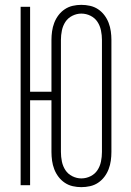

<svg xmlns="http://www.w3.org/2000/svg" viewBox="-20 -763 540 791"><path d="M315 8Q297 8 279.5 4Q262 0 247 -10Q232 -20 221 -34.5Q210 -49 203.5 -66Q197 -83 194.5 -101Q192 -119 192 -137V-350H104V0H65V-735H104V-385H192V-599Q192 -616 194.5 -634Q197 -652 203.5 -669Q210 -686 221 -700.5Q232 -715 247 -725Q262 -735 279.5 -739Q297 -743 315 -743Q333 -743 351 -739Q369 -735 384 -725Q399 -715 410 -700.5Q421 -686 427.5 -669Q434 -652 436.5 -634Q439 -616 439 -599V-137Q439 -119 436.5 -101Q434 -83 427.5 -66Q421 -49 410 -34.5Q399 -20 384 -10Q369 0 351 4Q333 8 315 8ZM315 -28Q335 -28 353 -37Q371 -46 381.5 -62Q392 -78 396 -97.5Q400 -117 400 -137V-599Q400 -618 396 -637.5Q392 -657 381.5 -673Q371 -689 353 -698Q335 -707 315 -707Q296 -707 278 -698Q260 -689 249.5 -673Q239 -657 235 -637.5Q231 -618 231 -599V-137Q231 -117 235 -97.5Q239 -78 249.5 -62Q260 -46 278 -37Q296 -28 315 -28Z"/></svg>

Font: Iosevka Term Curly Extralight
Style: Regular
Weight: 200
Designer: Belleve Invis
Foundry: Belleve Invis
Version: Version 32.3.0